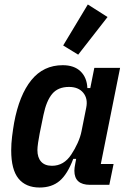

<svg xmlns="http://www.w3.org/2000/svg" viewBox="-20 -825 577 857"><path d="M382 0Q312 0 312 -63Q312 -76 316 -95L320 -116H307Q281 -47 246 -17.5Q211 12 157 12Q95 12 62.5 -28Q30 -68 30 -154Q30 -184 34 -216Q38 -248 43 -277Q66 -401 120 -467.5Q174 -534 260 -534Q311 -534 339.5 -506.5Q368 -479 370 -432H383L401 -522H516L430 -93H487L468 0ZM212 -85Q265 -85 298 -135Q314 -159 326.5 -186.5Q339 -214 344 -240L365 -345Q373 -385 351.5 -411Q330 -437 288 -437Q239 -437 213 -406Q187 -375 174 -312L157 -229Q153 -209 150 -188Q147 -167 147 -155Q147 -122 163.5 -103.5Q180 -85 212 -85ZM329 -581 262 -622 372 -805 460 -749Z"/></svg>

Font: IBM Plex Sans Cond SmBld
Style: Italic
Weight: 600
Width: 3
Italic angle: -11°
Designer: Mike Abbink, Paul van der Laan, Pieter van Rosmalen
Foundry: Bold Monday
Version: Version 1.3